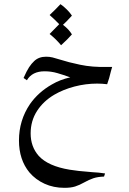

<svg xmlns="http://www.w3.org/2000/svg" viewBox="-20 -565 618 921"><path d="M512 -223Q504 -188 494 -161Q470 -164 446 -164Q391 -164 337.5 -150Q284 -136 241 -111Q188 -80 157.5 -32.5Q127 15 127 75Q127 139 166 183Q211 232 314 249Q358 256 402 259L424 261Q451 262 484 267L479 282Q449 283 428 290Q407 297 384 310Q361 323 340.5 329.5Q320 336 289 336Q237 336 194 316.5Q151 297 121 262Q71 201 71 109Q71 12 124 -66Q164 -123 229 -160Q268 -183 317 -194Q284 -206 254.5 -214.5Q225 -223 194 -223Q134 -223 109 -180L93 -191Q108 -225 119.5 -242.5Q131 -260 144 -272Q166 -293 201 -293Q218 -293 232 -289.5Q246 -286 272 -278Q305 -267 364 -254.5Q423 -242 494 -244H518ZM325 -400Q306 -378 273 -348Q249 -377 218 -402L264 -449Q244 -470 218 -493Q246 -519 270 -545Q285 -535 300.5 -519.5Q316 -504 325 -490Q295 -457 282 -446Q311 -424 325 -400Z"/></svg>

Font: Mirza
Style: Regular
Weight: 400
Designer: Arabic design by Kourosh Beigpour, Latin design by Eduardo Tunni, engineering by Lasse Fister
Version: Version 1.000